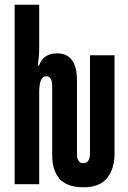

<svg xmlns="http://www.w3.org/2000/svg" viewBox="-20 -780 540 813"><path d="M465 -130V-546H361V-132Q361 -89 333 -89Q306 -89 306 -128V-438Q306 -554 222 -554Q163 -554 145 -502H140Q143 -524 144.5 -541Q146 -558 146 -581V-760H42V0H146V-389Q146 -457 176 -457Q201 -457 201 -416V-123Q201 -58 232.5 -22.5Q264 13 334 13Q402 13 433.5 -26Q465 -65 465 -130Z"/></svg>

Font: Noto Sans Mono UI Condensed
Style: Bold
Weight: 700
Width: 3
Designer: Monotype Design team
Foundry: Monotype Imaging Inc.
Version: 1.000